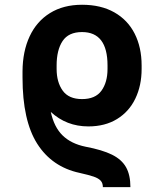

<svg xmlns="http://www.w3.org/2000/svg" viewBox="-20 -557 686 803"><path d="M312.5 166Q197.3 141.1 135.7 44.2Q74.2 -52.7 74.2 -232.4V-245.6V-247.1V-258.8Q74.7 -342.3 104 -405Q133.3 -467.8 189.2 -502.4Q245.1 -537.1 323.2 -537.1Q401.9 -537.1 458 -505.4Q514.2 -473.6 543.2 -416.3Q572.3 -358.9 572.3 -283.2V-268.6Q572.3 -199.2 546.1 -144.8Q520 -90.3 469.7 -59.3Q419.4 -28.3 349.6 -28.3Q257.8 -28.3 192.4 -88.9Q206.1 -25.4 241.9 9.5Q277.8 44.4 337.9 56.6Q407.7 69.8 448.2 89.8Q488.8 109.9 507.1 142.3Q525.4 174.8 525.4 225.6H410.2Q410.2 208.5 400.9 198.5Q391.6 188.5 371.6 181.6Q351.6 174.8 312.5 166ZM429.7 -268.6V-283.2Q429.7 -422.9 323.2 -422.9Q266.6 -422.9 241.7 -385.3Q216.8 -347.7 216.8 -283.2V-268.6Q216.8 -213.4 242.2 -178Q267.6 -142.6 323.2 -142.6Q378.9 -142.6 404.3 -177.7Q429.7 -212.9 429.7 -268.6Z"/></svg>

Font: Pretendard GOV
Style: Bold
Weight: 700
Designer: Base glyphs from Inter by Rasmus Andersson; Hangeul glyphs from Noto Sans CJK(Source Han Sans) by Jang Soo-young and Kan
Foundry: Kil Hyung-jin
Version: Version 1.309